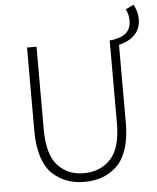

<svg xmlns="http://www.w3.org/2000/svg" viewBox="-57 -868 758 928"><g transform="rotate(-5 322.5 -404.0)"><path d="M316 12Q271 12 233.5 -1Q196 -14 163.5 -43Q131 -72 113 -125.5Q95 -179 95 -253V-659H141V-258Q141 -136 189.5 -83Q238 -30 316 -30Q396 -30 446 -83Q496 -136 496 -258V-659H506Q555 -666 577.5 -687Q600 -708 600 -747Q600 -777 586 -801L626 -820Q645 -785 645 -750Q645 -660 539 -633V-253Q539 -179 520.5 -125.5Q502 -72 469.5 -43Q437 -14 399.5 -1Q362 12 316 12Z"/></g></svg>

Font: Toshiba Sans Light
Style: Regular
Weight: 300
Designer: Paul D. Hunt
Foundry: Toshiba Corporation
Version: Version 2.020;PS 2.0;hotconv 1.0.86;makeotf.lib2.5.63406